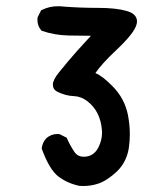

<svg xmlns="http://www.w3.org/2000/svg" viewBox="-20 -478 540 631"><path d="M168.5 -37.6Q171.4 -37.6 175.8 -37.1L199.2 -25.4Q210 0 225.1 22Q235.8 37.1 255.4 37.1Q287.6 37.1 303.2 6.8Q315.4 -17.1 315.4 -42.5Q315.4 -46.4 314.9 -50.8Q310.1 -111.8 267.6 -145Q247.1 -161.1 223.1 -162.1Q195.3 -163.1 168.9 -176.3Q153.8 -183.6 153.8 -199.7Q153.8 -215.8 174.3 -240.7Q207 -281.2 232.2 -309.3Q257.3 -337.4 278.8 -360.4Q242.7 -360.4 206.1 -361.3Q158.7 -362.3 116.7 -377L115.2 -378.9Q103 -392.6 103 -413.1Q103 -416 103.5 -420.9L115.2 -444.3L117.7 -445.3Q142.1 -457.5 170.4 -457.5Q181.2 -457.5 192.4 -456.1Q246.6 -452.1 303.2 -452.1Q361.3 -452.1 396.5 -441.9Q413.1 -437.5 421.6 -428.7Q430.2 -419.9 430.2 -407.7Q430.2 -402.3 428.2 -396Q419.9 -367.7 362.3 -313.5Q314 -268.1 293.5 -237.8Q317.4 -228 349.6 -194.8Q389.2 -155.3 400.4 -100.6Q406.7 -67.9 406.7 -36.6Q406.7 -16.6 403.8 5.4Q400.9 27.3 391.6 47.4Q381.3 69.3 363.8 85.9Q331.1 116.2 302.7 125.5Q279.8 133.3 253.4 133.3Q243.2 133.3 240.7 132.8Q201.7 124.5 171.9 102.1Q142.1 79.1 117.2 10.7V8.8Q119.6 -9.3 131.3 -22.9Q147.5 -37.6 168.5 -37.6Z"/></svg>

Font: Bakudai
Style: Bold
Weight: 700
Version: Version 1.48